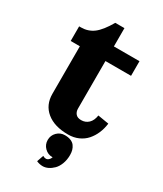

<svg xmlns="http://www.w3.org/2000/svg" viewBox="-187 -620 756 888"><g transform="rotate(30 190.5 -176.0)"><path d="M156.2 -546.9H205.1V-449.2H341.8V-371.1H205.1V-117.2Q205.1 -100.6 214.5 -89.4Q223.9 -78.1 244.1 -78.1Q266.8 -78.1 282.7 -93.1Q298.6 -108.2 302.7 -136.7L361.3 -127Q357.7 -98.4 347.3 -74.1Q336.9 -49.8 320.3 -30.9Q303.7 -12 279.2 -1.1Q254.6 9.8 224.6 9.8Q151.6 9.8 110 -24.3Q68.4 -58.3 68.4 -117.2V-371.1H19.5V-449.2H29.3Q66.9 -449.2 95.7 -470.7Q124.5 -492.2 156.2 -546.9ZM216.3 136.7Q215.6 136.7 214.8 136.7Q190.4 136.7 173.3 119.6Q156.2 102.5 156.2 78.1Q156.2 53.7 173.3 36.6Q190.4 19.5 214.8 19.5Q233.4 19.5 246.8 25.1Q260.3 30.8 267.3 40.6Q274.4 50.5 277.6 61.9Q280.8 73.2 280.8 87.2Q280.8 113.3 272.6 134.8Q264.4 156.2 251.6 168.9Q238.8 181.6 224.5 188.5Q210.2 195.3 196.5 195.3Q179.2 195.3 163.1 188L175.3 152.6Q183.8 158 193.1 158Q199.2 158 205.7 152.5Q212.2 147 216.3 136.7Z"/></g></svg>

Font: Orelega One
Style: Regular
Weight: 400
Version: Version 1.1 ; ttfautohint (v1.8.3)